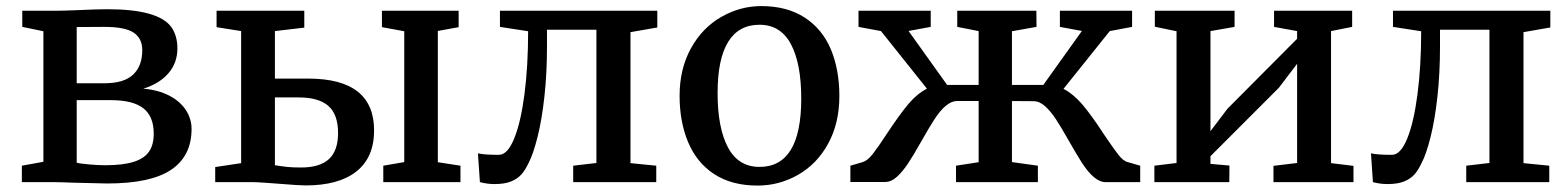

<svg xmlns="http://www.w3.org/2000/svg" viewBox="-20 -590 5076 622"><path d="M120.6 -65.9V-488.8L52.2 -502.9V-555.2H163.1Q183.1 -555.2 230 -557.1Q294.4 -560.1 328.1 -560.1Q494.1 -560.1 535.6 -501.5Q554.7 -473.6 554.7 -433.1Q554.7 -386.7 525.9 -353Q497.1 -319.3 444.3 -302.7Q492.2 -298.8 528.1 -280.3Q564 -261.7 582.5 -232.9Q600.6 -204.6 600.6 -172.4Q600.6 -84.5 534.4 -40Q468.3 4.4 327.6 4.4L223.1 2Q170.4 0 152.3 0H50.8V-53.2ZM318.4 -320.3Q381.8 -320.3 411.4 -348.4Q440.9 -376.5 440.9 -427.2Q440.9 -465.8 412.8 -484.4Q384.8 -502.9 317.9 -502.9Q245.1 -502.9 228.5 -502.4V-320.3ZM462.9 -99.1Q478 -120.6 478 -157.2Q478 -212.9 444.3 -239.3Q410.6 -265.6 338.9 -265.6H228.5V-63Q237.8 -60.1 267.8 -57.4Q297.9 -54.7 320.8 -54.7Q378.4 -54.7 413.1 -65.7Q447.8 -76.7 462.9 -99.1Z M761.2 -61.5V-489.3L681.6 -502V-555.2H965.8V-500.5L870.6 -489.3V-335.4H978.5Q1191.9 -335.4 1191.9 -167.5Q1191.9 -80.1 1134.8 -34.7Q1077.6 10.7 970.2 10.7Q950.2 10.7 884.8 5.4Q867.2 3.9 838.6 2Q810.1 0 796.9 0H677.2V-48.8ZM1289.6 -64.9V-488.8L1217.3 -502V-555.2H1465.8V-502L1398.4 -489.7V-64.5L1471.7 -53.2V0H1221.7V-53.2ZM870.6 -54.7Q895.5 -50.8 911.9 -49.1Q928.2 -47.4 955.6 -47.4Q1016.1 -47.4 1045.7 -74.7Q1075.2 -102.1 1075.2 -158.7Q1075.2 -219.2 1043.9 -246.8Q1012.7 -274.4 947.3 -274.4H870.6Z M2109.4 -555.2V-501L2022.5 -485.8V-61.5L2106 -53.2V0H1836.9V-53.2L1912.1 -62V-493.7H1752V-439Q1752 -353 1743.7 -277.3Q1735.4 -201.7 1721.2 -145.5Q1707 -89.4 1692.4 -62Q1681.2 -38.1 1668.7 -24.4Q1656.2 -10.7 1636.2 -2.4Q1615.2 6.3 1582 6.3Q1558.1 6.3 1534.7 0L1528.3 -93.3Q1548.3 -88.4 1596.2 -88.4Q1624 -88.4 1645.5 -140.6Q1667 -192.9 1679 -284.2Q1690.9 -375.5 1690.9 -488.8L1599.6 -502.9V-555.2Z M2671.9 -429.7Q2699.2 -363.3 2699.2 -279.3Q2699.2 -190.9 2662.8 -124.5Q2626.5 -58.1 2564 -22.9Q2503.4 11.2 2434.1 11.2Q2351.1 11.2 2294.2 -25.6Q2237.3 -62.5 2209 -129.9Q2181.6 -195.8 2181.6 -279.8Q2181.6 -366.7 2218.3 -433.3Q2254.9 -500 2317.4 -535.6Q2378.4 -570.3 2446.3 -570.3Q2529.3 -570.3 2586.4 -533.4Q2643.6 -496.6 2671.9 -429.7ZM2440.4 -509.8Q2373 -509.8 2338.9 -454.3Q2304.7 -398.9 2304.7 -288.6Q2304.7 -175.3 2338.4 -112.3Q2372.1 -49.3 2440.4 -49.3Q2575.7 -49.3 2575.7 -270.5Q2575.7 -384.3 2542.2 -447Q2508.8 -509.8 2440.4 -509.8Z M3258.3 -262.7V-64.9L3342.3 -53.2V0H3077.1V-53.2L3150.4 -64.5V-262.7H3080.1Q3045.4 -262.7 3006.3 -202.1Q2992.2 -180.7 2964.8 -132.3Q2937.5 -84 2921.1 -59.6Q2904.8 -35.2 2887.2 -18.6Q2867.7 -0.5 2847.7 -0.5H2734.9V-53.2L2774.9 -64.9Q2790 -69.3 2807.1 -90.8Q2825.2 -113.8 2852.1 -155.3Q2895 -220.2 2923.1 -253.4Q2951.2 -286.6 2982.9 -302.7L2834 -489.3L2761.2 -502.9V-555.2H2995.1V-502.9L2923.3 -489.7L3048.3 -314.9H3150.4V-489.3L3081.1 -502.9V-555.2H3337.4L3337.9 -502.9L3258.3 -488.8V-314.9H3359.9L3484.9 -489.7L3413.6 -502.9V-555.2H3647.5V-502.9L3575.2 -489.3L3425.3 -302.2Q3457 -285.6 3485.8 -252.2Q3514.6 -218.8 3556.6 -154.3Q3586.9 -109.4 3602.5 -89.4Q3618.7 -68.4 3633.3 -64.9L3673.8 -53.2V0H3561Q3525.9 0 3485.4 -62Q3465.8 -92.8 3443.8 -131.8Q3416 -180.7 3400.4 -204.3Q3384.8 -228 3367.2 -244.6Q3348.1 -262.2 3328.6 -262.2Z M3791.5 -62V-488.8L3721.2 -503.4V-555.2H3979.5V-502.9L3901.4 -489.3V-165L3956.5 -237.8L4182.1 -464.4V-489.3L4107.4 -502.9V-555.2H4360.4V-502.9L4292 -489.3V-61.5L4364.7 -52.7V0H4105.5V-52.7L4182.1 -62V-383.3L4123 -305.7L3901.4 -84V-59.1L3962.9 -53.7L3962.4 0H3719.7V-53.2Z M5002.4 -555.2V-501L4915.5 -485.8V-61.5L4999 -53.2V0H4730V-53.2L4805.2 -62V-493.7H4645V-439Q4645 -353 4636.7 -277.3Q4628.4 -201.7 4614.3 -145.5Q4600.1 -89.4 4585.4 -62Q4574.2 -38.1 4561.8 -24.4Q4549.3 -10.7 4529.3 -2.4Q4508.3 6.3 4475.1 6.3Q4451.2 6.3 4427.7 0L4421.4 -93.3Q4441.4 -88.4 4489.3 -88.4Q4517.1 -88.4 4538.6 -140.6Q4560.1 -192.9 4572 -284.2Q4584 -375.5 4584 -488.8L4492.7 -502.9V-555.2Z"/></svg>

Font: Merriweather
Style: Regular
Weight: 400
Designer: Eben Sorkin
Foundry: Eben Sorkin
Version: Version 1.584; ttfautohint (v1.8.1)